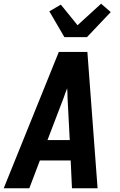

<svg xmlns="http://www.w3.org/2000/svg" viewBox="-29 -1015 649 1035"><path d="M-9 0 288 -735H442L497 0H359L352 -150H186L129 0ZM347 -260 335 -490Q335 -502 334.5 -514.5Q334 -527 333 -539Q328 -527 323.5 -514.5Q319 -502 315 -490L227 -260ZM318 -815 237 -954 299 -990 389 -879 516 -995 568 -950 440 -815Z"/></svg>

Font: Iosevka Aile Extrabold Oblique
Style: Regular
Weight: 800
Italic angle: -9°
Designer: Belleve Invis
Foundry: Belleve Invis
Version: Version 31.1.0; ttfautohint (v1.8.4)